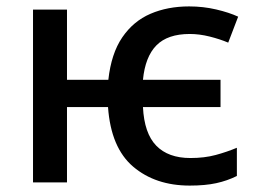

<svg xmlns="http://www.w3.org/2000/svg" viewBox="-20 -569 799 599"><path d="M572 10Q465 10 395.5 -49Q326 -108 317 -235H189V0H83V-539H189V-320H318Q327 -402 361.5 -452.5Q396 -503 449.5 -526Q503 -549 570 -549Q614 -549 654.5 -539.5Q695 -530 723 -517L692 -436Q666 -447 634 -455Q602 -463 572 -463Q503 -463 468 -427.5Q433 -392 426 -320H668V-235H426Q430 -153 467.5 -114.5Q505 -76 574 -76Q618 -76 653 -85.5Q688 -95 719 -108V-20Q689 -5 654.5 2.5Q620 10 572 10Z"/></svg>

Font: Noto Sans Medium
Style: Regular
Weight: 500
Designer: Monotype Design Team
Foundry: Monotype Imaging Inc.
Version: Version 2.007